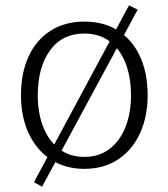

<svg xmlns="http://www.w3.org/2000/svg" viewBox="-20 -619 626 715"><path d="M136.7 76.2 106.4 59.6 460.4 -599.1 492.7 -583ZM294.4 9.8Q221.7 9.8 168.7 -25.4Q115.7 -60.5 86.9 -122.3Q58.1 -184.1 58.1 -264.2Q58.1 -347.7 86.7 -409.2Q115.2 -470.7 168.2 -504.6Q221.2 -538.6 294.4 -538.6Q367.2 -538.6 419.9 -504.6Q472.7 -470.7 501.2 -409.2Q529.8 -347.7 529.8 -264.2Q529.8 -184.1 501.2 -122.3Q472.7 -60.5 419.9 -25.4Q367.2 9.8 294.4 9.8ZM294.4 -34.7Q349.1 -34.7 387.9 -64.5Q426.8 -94.2 447.3 -146Q467.8 -197.8 467.8 -263.2Q467.8 -332.5 447.3 -384.5Q426.8 -436.5 387.9 -465.3Q349.1 -494.1 294.4 -494.1Q211.4 -494.1 166 -430.9Q120.6 -367.7 120.6 -263.7Q120.6 -197.8 141.1 -146Q161.6 -94.2 200.4 -64.5Q239.3 -34.7 294.4 -34.7Z"/></svg>

Font: Comme ExtraLight
Style: Regular
Weight: 250
Version: Version 1.000;gftools[0.9.27]